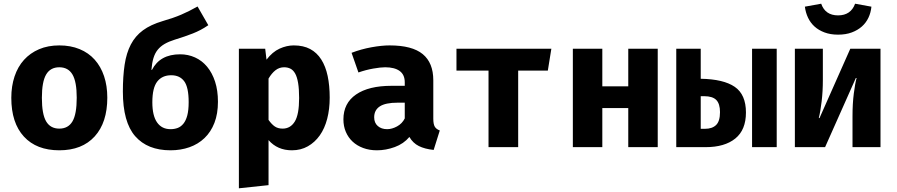

<svg xmlns="http://www.w3.org/2000/svg" viewBox="-20 -794 4840 1036"><path d="M300 -549Q361 -549 409.5 -529Q458 -509 491 -472Q524 -435 541.5 -383Q559 -331 559 -267Q559 -133 491 -58Q423 17 300 17Q177 17 109 -57Q41 -131 41 -266Q41 -329 58.5 -381.5Q76 -434 109.5 -471Q143 -508 191 -528.5Q239 -549 300 -549ZM300 -431Q252 -431 229 -392Q206 -353 206 -266Q206 -178 229 -139Q252 -100 300 -100Q348 -100 371 -139Q394 -178 394 -267Q394 -353 371 -392Q348 -431 300 -431Z M1104 -658Q1082 -643 1062 -632.5Q1042 -622 1020.5 -613.5Q999 -605 975.5 -597Q952 -589 923 -580Q891 -570 868.5 -557Q846 -544 831 -525.5Q816 -507 808 -480.5Q800 -454 797 -417H800Q843 -501 952 -501Q995 -501 1032.5 -484Q1070 -467 1097.5 -434Q1125 -401 1140.5 -353.5Q1156 -306 1156 -245Q1156 -180 1137 -131Q1118 -82 1083.5 -49Q1049 -16 1002 0.5Q955 17 900 17Q776 17 709.5 -59Q643 -135 643 -300Q643 -382 652.5 -445Q662 -508 686 -554Q710 -600 751.5 -630.5Q793 -661 857 -680Q888 -689 912.5 -697.5Q937 -706 958 -715Q979 -724 1000 -734.5Q1021 -745 1046 -759ZM904 -388Q855 -388 828.5 -354Q802 -320 802 -242Q802 -170 827.5 -133.5Q853 -97 900 -97Q921 -97 938.5 -103.5Q956 -110 969.5 -126.5Q983 -143 990.5 -171Q998 -199 998 -243Q998 -323 974 -355.5Q950 -388 904 -388Z M1555 17Q1477 17 1429 -38V205L1269 222V-531H1411L1418 -472Q1450 -514 1488.5 -531.5Q1527 -549 1565 -549Q1617 -549 1653.5 -529.5Q1690 -510 1713.5 -473Q1737 -436 1748 -384Q1759 -332 1759 -267Q1759 -205 1745.5 -153Q1732 -101 1705.5 -63.5Q1679 -26 1641 -4.5Q1603 17 1555 17ZM1505 -100Q1547 -100 1570.5 -138Q1594 -176 1594 -265Q1594 -314 1588.5 -346.5Q1583 -379 1572.5 -397.5Q1562 -416 1547 -423.5Q1532 -431 1513 -431Q1487 -431 1466.5 -415Q1446 -399 1429 -370V-147Q1446 -123 1463 -111.5Q1480 -100 1505 -100Z M2318 -154Q2318 -124 2326 -110.5Q2334 -97 2353 -90L2320 15Q2272 10 2240 -6Q2208 -22 2189 -55Q2158 -18 2110 -0.5Q2062 17 2014 17Q1973 17 1939.5 4.5Q1906 -8 1882.5 -30Q1859 -52 1846 -82.5Q1833 -113 1833 -150Q1833 -237 1901 -284Q1969 -331 2093 -331H2164V-350Q2164 -391 2136.5 -411Q2109 -431 2058 -431Q2034 -431 1994 -424Q1954 -417 1914 -403L1877 -509Q1929 -529 1984.5 -539Q2040 -549 2082 -549Q2204 -549 2261 -502Q2318 -455 2318 -361ZM2069 -97Q2095 -97 2122.5 -112Q2150 -127 2164 -155V-240H2126Q2060 -240 2029.5 -220Q1999 -200 1999 -161Q1999 -131 2018.5 -114Q2038 -97 2069 -97Z M2776 -413V0H2616V-413H2443V-531H2955L2936 -413Z M3370 0V-211H3230V0H3071V-531H3230V-328H3370V-531H3529V0Z M3629 -531H3761V-369Q3884 -367 3944.5 -325.5Q4005 -284 4005 -187Q4005 -93 3947.5 -46.5Q3890 0 3787 0H3629ZM4038 0V-531H4171V0ZM3761 -275V-99H3784Q3823 -99 3844 -119.5Q3865 -140 3865 -189Q3865 -234 3845 -254.5Q3825 -275 3779 -275Z M4568 -531H4731V0H4580V-167Q4580 -235 4587 -289.5Q4594 -344 4602 -373H4598L4432 0H4269V-531H4420V-362Q4420 -302 4413.5 -247Q4407 -192 4398 -157H4402ZM4502 -607Q4461 -607 4429 -619Q4397 -631 4375 -651Q4353 -671 4340 -698.5Q4327 -726 4323 -758L4411 -774Q4433 -711 4502 -711Q4571 -711 4594 -774L4682 -758Q4679 -726 4666 -698.5Q4653 -671 4630.5 -651Q4608 -631 4576 -619Q4544 -607 4502 -607Z"/></svg>

Font: Qzxlaeiskcpccdgjqmyffctclhy
Style: Regular
Weight: 700
Monospace: yes
Designer: Carrois Corporate & Edenspiekermann
Foundry: Carrois Corporate GbR & Edenspiekermann AG
Version: Version 2.001